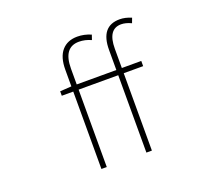

<svg xmlns="http://www.w3.org/2000/svg" viewBox="-133 -979 1267 1152"><g transform="rotate(-20 500.0 -403.5)"><path d="M810.5 -790 798.8 -758.8Q763.7 -775.4 734.4 -775.4Q649.4 -775.4 649.4 -650.4V-527.3H773.4V-494.1H649.4V0H614.3V-494.1H361.3V0H327.1V-494.1H253.9V-522.5L327.1 -527.3V-632.8Q327.1 -713.9 362.8 -754.9Q398.4 -795.9 461.9 -795.9Q505.9 -795.9 548.8 -777.3L538.1 -746.1Q500 -763.7 460.9 -763.7Q361.3 -763.7 361.3 -627.9V-527.3H614.3V-655.3Q614.3 -806.6 736.3 -806.6Q771.5 -806.6 810.5 -790Z"/></g></svg>

Font: Gen Shin Gothic Monospace ExtraLight
Style: Regular
Weight: 200
Designer: [Source Han Sans]
Ryoko NISHIZUKA  (kana & ideographs); Paul D. Hunt (Latin, Greek & Cyrillic); Wenlong ZHANG  (bopomofo
Version: Version 1.002.20150607